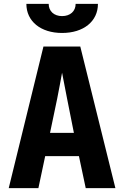

<svg xmlns="http://www.w3.org/2000/svg" viewBox="-20 -970 640 990"><path d="M300 -800C411 -800 485 -860 485 -950H370C370 -912 342 -887 300 -887C259 -887 231 -912 231 -950H116C116 -860 190 -800 300 -800ZM178 0 213 -165H387L422 0H575L394 -730H204L25 0ZM275 -462C285 -512 295 -567 300 -595C305 -567 316 -512 326 -461L361 -285H238Z"/></svg>

Font: Tekne LDO ExtraBold
Style: Regular
Weight: 800
Monospace: yes
Designer: Alessio Laiso, Mario Rullo, Paolo Rosset
Foundry: Alessio Laiso
Version: Version 1.000;hotconv 1.0.109;makeotfexe 2.5.65596